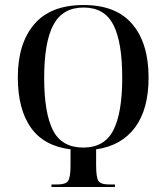

<svg xmlns="http://www.w3.org/2000/svg" viewBox="-20 -745 663 765"><path d="M185 0V-10H209Q242 -10 251.5 -24.5Q261 -39 261 -86V-150Q155 -163 103 -236.5Q51 -310 51 -437Q51 -572 116.5 -648.5Q182 -725 313 -725Q443 -725 507.5 -648.5Q572 -572 572 -436Q572 -309 517.5 -236.5Q463 -164 363 -150V-86Q363 -39 372 -24.5Q381 -10 415 -10H438V0ZM312 -157Q396 -157 431.5 -226Q467 -295 467 -435Q467 -578 431.5 -646.5Q396 -715 313 -715Q230 -715 193 -646.5Q156 -578 156 -435Q156 -295 191 -226Q226 -157 312 -157Z"/></svg>

Font: Noto Serif Display ExtraCondensed Medium
Style: Regular
Weight: 500
Width: 2
Designer: Monotype Design Team
Foundry: Monotype Imaging Inc.
Version: Version 2.009